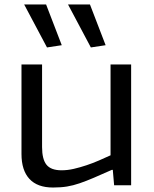

<svg xmlns="http://www.w3.org/2000/svg" viewBox="-20 -828 686 858"><path d="M190 -616 88 -808H186L256 -626ZM386 -616 284 -808H382L452 -626ZM217 10Q147 10 111.5 -28.5Q76 -67 76 -140V-540H168V-171Q168 -116 188 -91.5Q208 -67 255 -67Q282 -67 310 -73.5Q338 -80 366.5 -89.5Q395 -99 422.5 -111Q450 -123 474 -134V-540H566V0H490L484 -69H480Q433 -48 399 -33.5Q365 -19 336 -9Q307 1 279.5 5.5Q252 10 217 10Z"/></svg>

Font: Encode Sans Wide
Style: Regular
Weight: 400
Designer: Pablo Impallari, Andres Torresi
Foundry: Pablo Impallari, Andres Torresi
Version: Version 1.000; ttfautohint (v1.00) -l 8 -r 50 -G 200 -x 14 -